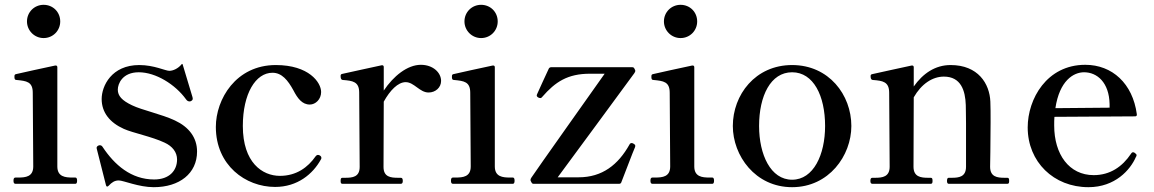

<svg xmlns="http://www.w3.org/2000/svg" viewBox="-20 -763 4791 797"><path d="M161 -605C200 -605 230 -636 230 -674C230 -713 200 -743 161 -743C123 -743 92 -713 92 -674C92 -636 123 -605 161 -605ZM293 0C298 0 300 -5 300 -13C300 -21 298 -26 293 -26H281C251 -26 218 -29 218 -72V-484C218 -489 215 -492 209 -491C176 -484 56 -458 45 -455C40 -453 40 -450 40 -444C40 -438 40 -431 49 -431C90 -427 116 -424 116 -378L118 -72C118 -29 86 -26 55 -26H44C38 -26 36 -21 36 -13C36 -5 38 0 44 0Z M431 8C444 -6 456 -14 473 -14C492 -14 556 14 618 14C725 14 798 -43 798 -134C798 -192 764 -236 706 -263C651 -289 569 -306 528 -326C486 -346 469 -365 469 -391C469 -415 488 -463 556 -463C627 -463 708 -412 752 -351C754 -348 756 -346 759 -344C761 -343 764 -342 766 -342C768 -342 770 -342 772 -343C778 -346 780 -349 780 -353C780 -354 780 -357 779 -360C775 -374 748 -464 739 -493C738 -499 735 -499 732 -494C719 -479 699 -469 683 -469C666 -469 620 -493 558 -493C443 -493 402 -406 402 -352C402 -296 436 -254 494 -228C532 -211 610 -196 663 -171C696 -156 715 -131 715 -101C715 -55 683 -18 620 -18C524 -18 455 -79 406 -153C403 -158 399 -160 395 -160C393 -160 391 -160 389 -159C384 -157 381 -153 381 -149L382 -144L420 6C422 13 426 13 431 8Z M1122 13C1215 13 1279 -41 1312 -101C1314 -104 1314 -105 1314 -108C1314 -112 1312 -115 1307 -118C1305 -119 1302 -120 1300 -120C1297 -120 1293 -118 1290 -114C1258 -68 1210 -33 1142 -33C1069 -33 988 -88 988 -240C988 -374 1041 -461 1111 -461C1150 -461 1175 -430 1198 -388C1215 -355 1234 -329 1266 -329C1290 -329 1313 -351 1313 -381C1313 -421 1262 -493 1125 -493C959 -493 876 -351 876 -236C876 -77 999 13 1122 13Z M1727 -494C1671 -494 1613 -447 1573 -387V-485C1573 -490 1570 -493 1564 -492C1533 -485 1429 -463 1404 -457C1400 -456 1397 -456 1395 -453C1394 -452 1394 -450 1394 -447C1394 -442 1394 -432 1403 -431C1444 -428 1471 -424 1471 -379L1473 -70C1473 -28 1443 -25 1413 -25H1401C1395 -25 1394 -20 1394 -12C1394 -5 1395 0 1401 0H1644C1650 0 1652 -5 1652 -12C1652 -20 1650 -25 1644 -25H1633C1602 -25 1572 -28 1572 -70L1573 -341C1599 -388 1632 -422 1664 -422C1699 -422 1722 -379 1759 -379C1788 -379 1811 -400 1811 -427C1811 -462 1777 -494 1727 -494Z M1977 -605C2016 -605 2046 -636 2046 -674C2046 -713 2016 -743 1977 -743C1939 -743 1908 -713 1908 -674C1908 -636 1939 -605 1977 -605ZM2109 0C2114 0 2116 -5 2116 -13C2116 -21 2114 -26 2109 -26H2097C2067 -26 2034 -29 2034 -72V-484C2034 -489 2031 -492 2025 -491C1992 -484 1872 -458 1861 -455C1856 -453 1856 -450 1856 -444C1856 -438 1856 -431 1865 -431C1906 -427 1932 -424 1932 -378L1934 -72C1934 -29 1902 -26 1871 -26H1860C1854 -26 1852 -21 1852 -13C1852 -5 1854 0 1860 0Z M2559 -6C2578 -54 2605 -127 2616 -152C2617 -155 2617 -156 2617 -158C2617 -161 2616 -163 2613 -164C2610 -167 2608 -168 2604 -169C2603 -169 2602 -169 2601 -169C2598 -169 2595 -167 2593 -163C2546 -79 2480 -27 2382 -27H2295C2295 -27 2610 -454 2613 -459C2617 -465 2617 -466 2617 -469C2617 -471 2617 -472 2615 -475C2612 -482 2610 -484 2604 -484H2268C2264 -484 2260 -482 2258 -478C2248 -456 2212 -379 2209 -371L2208 -367C2208 -363 2211 -360 2215 -358C2219 -356 2221 -356 2223 -356C2226 -356 2227 -356 2231 -361C2285 -423 2336 -457 2429 -457H2490C2490 -457 2188 -31 2186 -26C2184 -23 2182 -19 2182 -16C2182 -14 2183 -12 2184 -10C2187 -4 2189 0 2194 0H2550C2554 0 2558 -2 2559 -6Z M2805 -605C2844 -605 2874 -636 2874 -674C2874 -713 2844 -743 2805 -743C2767 -743 2736 -713 2736 -674C2736 -636 2767 -605 2805 -605ZM2937 0C2942 0 2944 -5 2944 -13C2944 -21 2942 -26 2937 -26H2925C2895 -26 2862 -29 2862 -72V-484C2862 -489 2859 -492 2853 -491C2820 -484 2700 -458 2689 -455C2684 -453 2684 -450 2684 -444C2684 -438 2684 -431 2693 -431C2734 -427 2760 -424 2760 -378L2762 -72C2762 -29 2730 -26 2699 -26H2688C2682 -26 2680 -21 2680 -13C2680 -5 2682 0 2688 0Z M3268 14C3421 14 3514 -117 3514 -240C3514 -369 3421 -493 3268 -493C3115 -493 3022 -369 3022 -240C3022 -117 3115 14 3268 14ZM3268 -17C3179 -17 3131 -121 3131 -240C3131 -365 3179 -463 3268 -463C3357 -463 3405 -365 3405 -240C3405 -121 3357 -17 3268 -17Z M4150 -25C4119 -25 4090 -29 4090 -71C4090 -71 4092 -172 4092 -256C4092 -289 4092 -320 4091 -341C4088 -416 4040 -493 3926 -493C3862 -493 3811 -458 3773 -404V-484C3773 -489 3770 -492 3764 -491C3733 -484 3629 -462 3604 -456C3600 -455 3597 -455 3595 -452C3594 -451 3594 -449 3594 -447C3594 -442 3594 -432 3603 -431C3644 -428 3671 -424 3671 -378L3673 -71C3673 -29 3643 -25 3613 -25H3601C3595 -25 3593 -20 3593 -12C3593 -5 3595 0 3601 0H3844C3850 0 3851 -5 3851 -12C3851 -20 3850 -25 3844 -25H3833C3802 -25 3772 -29 3772 -71L3773 -359C3805 -415 3851 -445 3898 -445C3969 -445 3987 -387 3989 -327C3989 -312 3990 -283 3990 -251V-71C3990 -29 3961 -25 3931 -25H3918C3913 -25 3911 -20 3911 -12C3911 -5 3913 0 3918 0H4162C4168 0 4169 -5 4169 -12C4169 -20 4168 -25 4162 -25Z M4692 -127C4690 -129 4687 -131 4684 -131C4681 -131 4678 -130 4675 -125C4639 -71 4588 -36 4520 -36C4418 -36 4356 -122 4356 -242C4356 -255 4356 -267 4357 -278L4692 -280C4697 -280 4700 -283 4699 -289C4682 -416 4597 -494 4485 -494C4325 -494 4246 -352 4246 -234C4246 -91 4354 14 4498 14C4609 14 4672 -58 4695 -111C4697 -114 4698 -116 4698 -119C4698 -122 4695 -125 4692 -127ZM4480 -463C4534 -463 4584 -421 4586 -331V-316L4361 -314C4378 -428 4436 -463 4480 -463Z"/></svg>

Font: Shippori Mincho OTF SemiBold
Style: Regular
Weight: 600
Designer: FONTDASU
Foundry: FONTDASU / Google Inc. / but / Adobe
Version: Version 3.300;hotconv 1.0.109;makeotfexe 2.5.65596